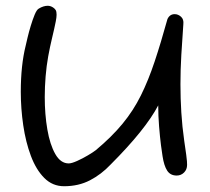

<svg xmlns="http://www.w3.org/2000/svg" viewBox="-20 -695 728 665"><path d="M202 -50Q162 -50 133.5 -78.5Q105 -107 87 -155Q69 -203 60.5 -261Q52 -319 52 -377Q52 -469 69 -537Q71 -546 75.5 -565Q80 -584 86.5 -605.5Q93 -627 100 -644Q107 -661 114 -665Q122 -670 130 -672.5Q138 -675 145 -675Q155 -675 164 -669Q170 -665 173 -660Q176 -655 176 -644Q176 -635 173 -620Q168 -595 160.5 -564Q153 -533 147 -500Q141 -467 138 -430.5Q135 -394 135 -359Q135 -299 144 -246.5Q153 -194 171.5 -161.5Q190 -129 218 -129Q228 -129 247 -137.5Q266 -146 284.5 -157Q303 -168 312 -175Q367 -221 404.5 -266.5Q442 -312 468 -364.5Q494 -417 515.5 -481.5Q537 -546 560 -629Q568 -646 585 -646Q597 -646 607 -637Q617 -628 615 -611Q611 -556 608 -504.5Q605 -453 605 -403Q605 -354 608 -305.5Q611 -257 618 -208Q623 -175 625 -159Q627 -143 627.5 -136.5Q628 -130 628 -124Q628 -108 617.5 -97.5Q607 -87 592 -87Q570 -87 559 -104Q548 -121 543 -154Q541 -165 537.5 -192.5Q534 -220 531 -257Q528 -294 528 -330Q484 -246 363 -125Q331 -91 291.5 -70.5Q252 -50 202 -50Z"/></svg>

Font: Fuzzy Bubbles
Style: Regular
Weight: 400
Designer: Robert E. Leuschke
Foundry: Robert E. Leuschke
Version: Version 1.010; ttfautohint (v1.8.3)